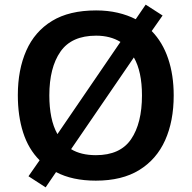

<svg xmlns="http://www.w3.org/2000/svg" viewBox="-20 -770 827 829"><path d="M730 -358Q730 -247 693 -164.5Q656 -82 581.5 -36Q507 10 394 10Q292 10 222 -27L177 39L103 -9L151 -78Q103 -126 80 -197.5Q57 -269 57 -359Q57 -469 93.5 -551.5Q130 -634 204.5 -679.5Q279 -725 395 -725Q445 -725 488 -715Q531 -705 566 -687L609 -750L682 -703L635 -636Q682 -588 706 -517Q730 -446 730 -358ZM193 -358Q193 -307 201.5 -265Q210 -223 228 -191L500 -589Q456 -616 395 -616Q289 -616 241 -547Q193 -478 193 -358ZM593 -358Q593 -461 558 -522L287 -126Q308 -113 335 -106.5Q362 -100 394 -100Q499 -100 546 -169Q593 -238 593 -358Z"/></svg>

Font: Noto Sans Cherokee SemiBold
Style: Regular
Weight: 600
Designer: Monotype Design Team
Foundry: Monotype Imaging Inc.
Version: Version 2.001; ttfautohint (v1.8.4.7-5d5b)